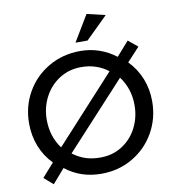

<svg xmlns="http://www.w3.org/2000/svg" viewBox="-100 -1014 1030 1128"><g transform="rotate(-10 415.5 -450.0)"><path d="M129 26 202 -58Q293 14 416 14Q520 14 604 -35.5Q688 -85 735.5 -169Q783 -253 783 -354Q783 -427 757.5 -490.5Q732 -554 684 -603L759 -684L703 -730L629 -646Q535 -718 417 -718Q313 -718 228.5 -669Q144 -620 96 -536Q48 -452 48 -351Q48 -277 73 -213.5Q98 -150 146 -101L75 -21ZM154 -354Q154 -427 186.5 -489Q219 -551 276.5 -587.5Q334 -624 407 -624Q498 -624 567 -571L209 -180Q154 -254 154 -354ZM677 -350Q677 -277 645.5 -215.5Q614 -154 557 -117.5Q500 -81 427 -81Q379 -81 340 -93.5Q301 -106 263 -134L621 -523Q677 -448 677 -350ZM399 -771H471L602 -900L492 -926Z"/></g></svg>

Font: Geom
Style: Regular
Weight: 400
Version: Version 1.102